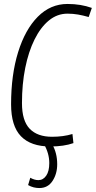

<svg xmlns="http://www.w3.org/2000/svg" viewBox="-20 -730 484 970"><path d="M234 10Q136 10 86 -41.5Q36 -93 36 -203Q36 -352 71.5 -466.5Q107 -581 171 -645.5Q235 -710 321 -710Q355 -710 385.5 -705Q416 -700 444 -690L428 -644Q400 -652 374.5 -656.5Q349 -661 321 -661Q269 -661 227 -626.5Q185 -592 154.5 -530.5Q124 -469 107.5 -387Q91 -305 91 -209Q91 -120 130 -79.5Q169 -39 243 -39Q300 -39 346 -53L351 -7Q303 10 234 10ZM122 205 133 168Q154 180 174 180Q198 180 213.5 157.5Q229 135 229 94Q229 45 202 -2H243Q269 42 269 100Q269 148 245.5 184Q222 220 179 220Q164 220 150 216.5Q136 213 122 205Z"/></svg>

Font: Georama SemiCondensed Light
Style: Italic
Weight: 300
Width: 4
Italic angle: -9°
Designer: Jean-Baptiste Levee
Foundry: Production Type
Version: Version 1.000